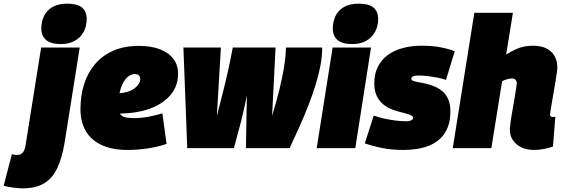

<svg xmlns="http://www.w3.org/2000/svg" viewBox="-133 -810 3083 1050"><path d="M235 -790Q289 -790 315 -769Q341 -748 341 -706Q341 -666 324 -635Q307 -604 275.5 -586.5Q244 -569 200 -569Q146 -569 119.5 -591Q93 -613 93 -654Q93 -692 108 -723Q123 -754 154.5 -772Q186 -790 235 -790ZM303 -550 221 -34Q207 51 181 107.5Q155 164 109 192Q63 220 -8 220Q-27 220 -56 216.5Q-85 213 -113 206L-68 33Q-59 36 -51 36.5Q-43 37 -37 37Q-18 37 -7 22.5Q4 8 8 -23L92 -550Z M477 -299Q489 -297 508 -298.5Q527 -300 543 -303Q586 -311 609.5 -332.5Q633 -354 634 -376Q634 -391 626.5 -398Q619 -405 604 -405Q581 -405 561 -385.5Q541 -366 528.5 -329.5Q516 -293 515 -242Q514 -208 522 -191Q530 -174 550 -169Q570 -164 605 -164Q621 -164 644 -166.5Q667 -169 695.5 -175Q724 -181 755 -190L778 -23Q728 -6 673 2Q618 10 564 10Q482 10 424.5 -16Q367 -42 337 -92Q307 -142 307 -213Q307 -286 326.5 -348.5Q346 -411 386 -458.5Q426 -506 486 -532.5Q546 -559 627 -559Q695 -559 743 -540Q791 -521 816 -487Q841 -453 841 -407Q841 -324 777.5 -268Q714 -212 603 -195Q563 -190 529.5 -189Q496 -188 465 -192Z M1451 0H1212L1217 -288Q1211 -257 1203 -221Q1195 -185 1185.5 -147Q1176 -109 1165.5 -71.5Q1155 -34 1146 0H891L870 -550H1075L1053 -176Q1069 -238 1084 -297Q1099 -356 1113 -418Q1127 -480 1140 -550H1374L1355 -176Q1366 -213 1376.5 -250Q1387 -287 1396 -324.5Q1405 -362 1412.5 -399.5Q1420 -437 1425 -475Q1430 -513 1431 -550H1629Q1629 -501 1619 -449Q1609 -397 1592 -343Q1575 -289 1553 -232.5Q1531 -176 1505 -118Q1479 -60 1451 0Z M1599 0 1686 -550H1896L1810 0ZM1829 -790Q1883 -790 1909 -769Q1935 -748 1935 -706Q1935 -666 1917.5 -635Q1900 -604 1869 -586.5Q1838 -569 1793 -569Q1739 -569 1713 -591Q1687 -613 1687 -654Q1687 -692 1702 -723Q1717 -754 1748.5 -772Q1780 -790 1829 -790Z M1862 -26 1911 -178Q1935 -169 1966 -162Q1997 -155 2028.5 -151Q2060 -147 2084 -147Q2098 -147 2107 -149Q2116 -151 2121 -155Q2126 -159 2126 -164Q2126 -174 2114.5 -179.5Q2103 -185 2084 -190Q2065 -195 2042.5 -201Q2020 -207 1997.5 -217.5Q1975 -228 1956 -245.5Q1937 -263 1925.5 -289.5Q1914 -316 1914 -355Q1914 -405 1932.5 -443Q1951 -481 1985 -507Q2019 -533 2067 -546.5Q2115 -560 2175 -560Q2231 -560 2275.5 -551.5Q2320 -543 2354 -530L2306 -373Q2284 -381 2257 -386Q2230 -391 2204 -394Q2178 -397 2157 -397Q2143 -397 2134 -395Q2125 -393 2120.5 -389Q2116 -385 2116 -379Q2116 -372 2127.5 -367.5Q2139 -363 2158 -360Q2177 -357 2200 -351.5Q2223 -346 2246 -336Q2269 -326 2288 -309.5Q2307 -293 2318.5 -266.5Q2330 -240 2330 -201Q2330 -151 2316 -115Q2302 -79 2277 -54.5Q2252 -30 2219.5 -16Q2187 -2 2150 4Q2113 10 2075 10Q2010 10 1959.5 0Q1909 -10 1862 -26Z M2875 -184Q2875 -177 2879 -173.5Q2883 -170 2890 -170Q2892 -170 2896.5 -170.5Q2901 -171 2904 -172L2891 -9Q2871 -1 2843 4.5Q2815 10 2788 10Q2749 10 2719 -4Q2689 -18 2672 -43Q2655 -68 2655 -101Q2655 -109 2657.5 -129.5Q2660 -150 2664.5 -177Q2669 -204 2674 -233Q2679 -262 2683.5 -288Q2688 -314 2690.5 -332Q2693 -350 2693 -355Q2693 -367 2686 -374Q2679 -381 2665 -381Q2658 -381 2649.5 -379Q2641 -377 2631.5 -374Q2622 -371 2613 -366L2554 0H2343L2461 -740H2672L2635 -512Q2665 -530 2688 -540.5Q2711 -551 2733.5 -555.5Q2756 -560 2781 -560Q2827 -560 2856.5 -544.5Q2886 -529 2900.5 -502Q2915 -475 2915 -440Q2915 -432 2912 -411Q2909 -390 2904.5 -363Q2900 -336 2895 -307Q2890 -278 2885.5 -251.5Q2881 -225 2878 -207Q2875 -189 2875 -184Z"/></svg>

Font: Georama ExtraCondensed Thin Black
Style: Italic
Weight: 900
Italic angle: -9°
Version: Version 1.001